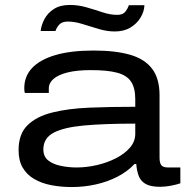

<svg xmlns="http://www.w3.org/2000/svg" viewBox="-20 -743 750 775"><path d="M270 12Q226 12 187 4.5Q148 -3 118 -20.5Q88 -38 71.5 -66.5Q55 -95 55 -137Q55 -202 91 -237.5Q127 -273 191.5 -289Q256 -305 341.5 -308.5Q427 -312 526 -312V-343Q526 -388 509 -413.5Q492 -439 453 -449.5Q414 -460 347 -460Q290 -460 252.5 -450.5Q215 -441 196 -424.5Q177 -408 177 -386V-368H80Q79 -372 78.5 -376.5Q78 -381 78 -387Q78 -435 109.5 -468.5Q141 -502 203 -520.5Q265 -539 358 -539Q446 -539 505 -522Q564 -505 594 -465.5Q624 -426 624 -358V-106Q624 -86 631 -76.5Q638 -67 658 -67H708V-3Q693 2 670.5 6.5Q648 11 626 11Q587 11 567 -1Q547 -13 539.5 -34Q532 -55 530 -81H523Q495 -51 454.5 -30Q414 -9 366.5 1.5Q319 12 270 12ZM289 -67Q329 -67 370.5 -76.5Q412 -86 447.5 -104Q483 -122 504.5 -147Q526 -172 526 -203V-244Q402 -244 319.5 -236.5Q237 -229 196 -207Q155 -185 155 -140Q155 -111 174.5 -95.5Q194 -80 225.5 -73.5Q257 -67 289 -67ZM144 -618Q147 -643 160 -667Q173 -691 198 -707Q223 -723 262 -723Q296 -723 329 -713.5Q362 -704 393.5 -693.5Q425 -683 453 -683Q476 -683 486 -696Q496 -709 500 -722H563Q562 -696 547 -671.5Q532 -647 506 -631.5Q480 -616 443 -616Q412 -616 378.5 -626Q345 -636 313 -646Q281 -656 254 -656Q230 -656 219 -643.5Q208 -631 204 -618Z"/></svg>

Font: Archivo Expanded
Style: Regular
Weight: 400
Width: 7
Designer: Hector Gatti
Foundry: Omnibus-Type
Version: Version 2.001